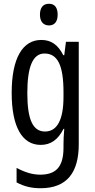

<svg xmlns="http://www.w3.org/2000/svg" viewBox="-20 -759 502 1019"><path d="M240 -739C209 -739 192 -719 192 -681C192 -645 210 -624 240 -624C270 -624 286 -645 286 -681C286 -718 271 -739 240 -739ZM199 -547C101 -547 42 -452 42 -266C42 -85 98 10 196 10C250 10 288 -18 317 -75H321C318 -43 317 -13 317 9V25C317 129 275 168 193 168C153 168 113 156 68 132V209C107 230 146 240 195 240C337 240 398 155 398 6V-537H330L321 -466H316C287 -523 250 -547 199 -547ZM216 -475C286 -475 317 -412 317 -270V-245C317 -123 283 -61 219 -61C155 -61 125 -123 125 -265C125 -402 153 -475 216 -475Z"/></svg>

Font: Noto Sans Lao Looped ExtraCondensed
Style: Regular
Weight: 400
Width: 2
Designer: Mark Frömberg, Ben Mitchell
Foundry: The Fontpad Ltd
Version: Version 1.003